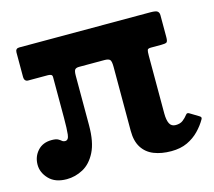

<svg xmlns="http://www.w3.org/2000/svg" viewBox="-82 -620 814 729"><g transform="rotate(-15 325.0 -255.0)"><path d="M599.8 -499.5Q599.8 -509.5 593.8 -514.7Q587.8 -520 565.8 -520H49.7Q42.7 -520 39 -516Q35.2 -512 35.2 -504.5V-407Q35.2 -399.5 39.2 -394.7Q43.2 -390 50.7 -390H128.2Q135.2 -390 140.2 -387.7Q145.2 -385.5 145.2 -378V-218.5Q145.2 -174.5 142.7 -153Q140.3 -131.5 127.3 -131.5Q119.5 -131.5 114.8 -135.8Q110 -140 102.3 -144.3Q94.5 -148.5 77.7 -148.5Q42.7 -148.5 22.5 -125.9Q2.2 -103.3 2.2 -71.5Q2.2 -40.5 26.4 -15.3Q50.5 10 95.8 10Q129.3 10 160 -6.5Q190.8 -23 210.3 -61.5Q229.8 -100 229.8 -166V-360.5Q229.8 -379 234.3 -384.5Q238.8 -390 250.8 -390H349.7Q366.5 -390 371.9 -384Q377.2 -378 377.2 -356V-104Q377.2 -63.8 393.5 -38.5Q409.7 -13.2 439 -1.6Q468.3 10 506.8 10Q543.3 10 570.1 -2.6Q597 -15.3 616.4 -35.4Q635.8 -55.5 648.3 -77.5Q650.8 -82 649.5 -84.9Q648.3 -87.8 642.8 -91L609.8 -111Q605.8 -113.5 602.4 -113.5Q599 -113.5 595.8 -109Q587.8 -98.5 576.9 -90Q566 -81.5 548.3 -81.5Q531.3 -81.5 524.3 -95.5Q517.3 -109.5 517.3 -135.5V-362Q517.3 -379.5 519.3 -384.7Q521.3 -390 533.3 -390H573.3Q589.3 -390 594.5 -393Q599.8 -396 599.8 -413.5Z"/></g></svg>

Font: Besley
Style: Regular
Weight: 400
Designer: Owen Earl
Foundry: indestructible type*
Version: Version 4.000